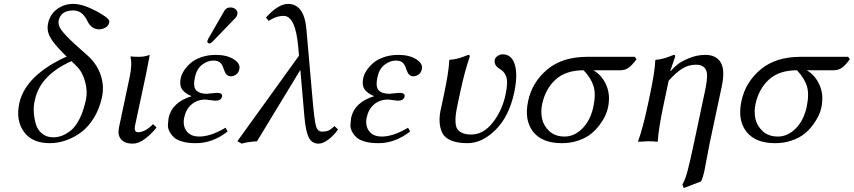

<svg xmlns="http://www.w3.org/2000/svg" viewBox="-20 -718 4340 976"><path d="M319.3 -430.2 307.1 -441.9Q253.9 -494.6 235.1 -528.6Q216.3 -562.5 224.6 -600.1Q234.4 -645.5 270.3 -671.9Q306.2 -698.2 352.5 -698.2Q399.9 -698.2 470.7 -661.1Q486.3 -652.3 493.7 -647.9Q501 -643.6 513.7 -634.8Q526.4 -626 531.7 -618.7Q537.1 -611.3 535.6 -605Q531.7 -585.9 515.4 -577.4Q499 -568.8 483.9 -568.8Q444.3 -568.8 423.3 -612.8Q398.4 -664.6 353.5 -665Q289.6 -665 278.3 -613.8Q273.4 -591.3 292 -565.4Q310.5 -539.6 360.8 -493.2L420.4 -439.9Q467.8 -399.9 489.7 -342.8Q511.2 -283.7 498.5 -224.1Q485.8 -165.5 457.5 -119.1Q429.2 -72.8 392.1 -45.4Q355 -18.1 314.5 -4.2Q273.9 9.8 232.9 9.8Q142.6 9.8 101.1 -48.6Q59.6 -106.9 78.1 -192.9Q86.9 -234.9 112.5 -273.4Q138.2 -312 173.6 -341.6Q209 -371.1 245.4 -392.8Q281.7 -414.6 319.3 -430.2ZM343.3 -407.2Q184.1 -335.9 157.7 -210.9Q149.4 -180.7 151.9 -147Q154.3 -113.3 162.8 -85.2Q171.4 -57.1 194.3 -38.6Q217.3 -20 250.5 -20Q272.5 -20 293.7 -27.6Q314.9 -35.2 339.4 -54.2Q363.8 -73.2 384.3 -113.8Q404.8 -154.3 417 -211.9Q425.8 -252.4 413.1 -301.5Q400.4 -350.6 370.1 -380.9Z M638.2 -321.8Q653.3 -391.6 643.1 -429.2L645.5 -431.2Q657.2 -429.2 689 -429.2Q713.9 -429.2 741.2 -439Q729.5 -375 722.7 -342.8L668.9 -90.8Q663.1 -68.4 665.8 -57.1Q668.5 -45.9 682.6 -45.9Q717.3 -45.9 758.3 -86.9L775.9 -69.8Q750 -37.1 717.3 -12.5Q684.6 12.2 655.3 12.2Q613.8 12.2 595.2 -10Q576.7 -32.2 585 -70.8Z M1151.9 -680.2Q1167.5 -680.2 1178.7 -669.9Q1189.9 -659.7 1186.5 -645Q1184.1 -634.3 1176.8 -627L1059.1 -504.9Q1051.3 -497.1 1045.2 -497.1Q1039.1 -497.1 1035.9 -501Q1032.7 -504.9 1034.2 -509.8Q1035.2 -513.7 1038.1 -520L1120.6 -663.1Q1129.9 -680.2 1151.9 -680.2ZM916.5 -121.1Q907.7 -79.6 928.2 -51.8Q948.7 -23.9 992.7 -23.9Q1051.8 -23.9 1126.5 -68.8L1137.2 -49.8Q1060.5 10.3 974.6 9.8Q935.1 9.8 906.5 1.5Q877.9 -6.8 863.8 -20.3Q849.6 -33.7 841.1 -50.5Q832.5 -67.4 833.7 -84.7Q835 -102.1 836.9 -118.2Q854 -198.2 954.1 -229Q918.5 -244.1 904.8 -265.1Q891.1 -286.1 898.9 -321.8Q902.3 -338.4 914.1 -357.2Q925.8 -376 946.3 -395Q966.8 -414.1 1001 -426.5Q1035.2 -439 1076.7 -439Q1132.8 -439 1167.7 -417Q1202.6 -395 1196.8 -367.2Q1192.9 -347.7 1179.7 -338.9Q1166.5 -330.1 1153.8 -330.1Q1143.6 -330.1 1136.2 -335.4Q1128.9 -340.8 1126 -346.4Q1123 -352.1 1118.7 -362.8Q1115.7 -373 1112.8 -379.9Q1109.9 -386.7 1104 -394.5Q1098.1 -402.3 1088.4 -406.2Q1078.6 -410.2 1064.5 -410.2Q1035.6 -410.2 1007.8 -389.4Q980 -368.7 970.7 -324.2Q960.4 -276.4 977.5 -258.8Q994.6 -241.2 1031.7 -241.2L1056.2 -243.7Q1080.6 -246.1 1084 -246.1Q1098.1 -246.1 1104.5 -241Q1110.8 -235.8 1108.9 -227.1Q1104.5 -206.1 1074.2 -206.1Q1070.3 -206.1 1049.8 -209Q1029.3 -211.9 1024.9 -211.9Q982.9 -211.9 954.1 -187.5Q925.3 -163.1 916.5 -121.1Z M1698.2 -60.1Q1678.2 -30.3 1649.9 -9Q1621.6 12.2 1600.1 12.2Q1564.5 12.2 1549.1 -19.8Q1533.7 -51.8 1527.3 -126L1506.8 -362.8L1286.6 0Q1232.9 3.9 1209 12.2L1186.5 0L1500 -435.1L1496.1 -478Q1482.4 -637.2 1421.9 -637.2Q1384.3 -637.2 1345.7 -611.8L1332 -628.9Q1394 -697.8 1443.8 -698.2Q1526.4 -698.2 1537.6 -568.8L1568.8 -213.9Q1577.6 -109.9 1585.7 -79.3Q1593.8 -48.8 1617.2 -48.8Q1635.7 -48.8 1648.7 -54Q1661.6 -59.1 1680.2 -77.1Z M1844.2 -121.1Q1835.4 -79.6 1856 -51.8Q1876.5 -23.9 1920.4 -23.9Q1979.5 -23.9 2054.2 -68.8L2064.9 -49.8Q1988.3 10.3 1902.3 9.8Q1862.8 9.8 1834.2 1.5Q1805.7 -6.8 1791.5 -20.3Q1777.3 -33.7 1768.8 -50.5Q1760.3 -67.4 1761.5 -84.7Q1762.7 -102.1 1764.6 -118.2Q1781.7 -198.2 1881.8 -229Q1846.2 -244.1 1832.5 -265.1Q1818.8 -286.1 1826.7 -321.8Q1830.1 -338.4 1841.8 -357.2Q1853.5 -376 1874 -395Q1894.5 -414.1 1928.7 -426.5Q1962.9 -439 2004.4 -439Q2060.5 -439 2095.5 -417Q2130.4 -395 2124.5 -367.2Q2120.6 -347.7 2107.4 -338.9Q2094.2 -330.1 2081.5 -330.1Q2071.3 -330.1 2064 -335.4Q2056.6 -340.8 2053.7 -346.4Q2050.8 -352.1 2046.4 -362.8Q2043.5 -373 2040.5 -379.9Q2037.6 -386.7 2031.7 -394.5Q2025.9 -402.3 2016.1 -406.2Q2006.3 -410.2 1992.2 -410.2Q1963.4 -410.2 1935.5 -389.4Q1907.7 -368.7 1898.4 -324.2Q1888.2 -276.4 1905.3 -258.8Q1922.4 -241.2 1959.5 -241.2L1983.9 -243.7Q2008.3 -246.1 2011.7 -246.1Q2025.9 -246.1 2032.2 -241Q2038.6 -235.8 2036.6 -227.1Q2032.2 -206.1 2002 -206.1Q1998 -206.1 1977.5 -209Q1957 -211.9 1952.6 -211.9Q1910.6 -211.9 1881.8 -187.5Q1853 -163.1 1844.2 -121.1Z M2319.8 -251 2306.6 -189Q2299.8 -157.7 2297.1 -137.2Q2294.4 -116.7 2295.7 -95.2Q2296.9 -73.7 2305.2 -61.5Q2313.5 -49.3 2330.8 -41.7Q2348.1 -34.2 2375.5 -34.2Q2437.5 -34.2 2485.1 -95.2Q2532.7 -156.2 2549.8 -236.8Q2557.1 -271 2557.6 -294.9Q2558.1 -318.8 2551.5 -333Q2544.9 -347.2 2538.3 -353.8Q2531.7 -360.4 2519.5 -368.2Q2489.7 -386.7 2495.1 -414.1Q2498 -426.3 2510.3 -434.1Q2522.5 -441.9 2535.2 -441.9Q2580.6 -441.9 2596.7 -390.4Q2612.8 -338.9 2594.2 -249Q2567.9 -126 2499.3 -58.1Q2430.7 9.8 2357.4 9.8Q2306.2 9.8 2273.7 -3.7Q2241.2 -17.1 2228.8 -41.3Q2216.3 -65.4 2214.6 -99.1Q2212.9 -132.8 2223.1 -172.9L2236.3 -234.9Q2262.2 -357.9 2263.7 -411.1L2266.1 -414.1Q2275.9 -414.6 2285.6 -416.3Q2295.4 -418 2302.2 -419.4Q2309.1 -420.9 2318.8 -424.1Q2328.6 -427.2 2332.8 -428.7Q2336.9 -430.2 2347.2 -434.1Q2357.4 -438 2360.4 -439Q2369.6 -439 2367.7 -429.2Q2341.3 -353 2319.8 -251Z M3132.8 -360.8H2996.6Q3039.6 -335.9 3061.8 -285.6Q3084 -235.4 3070.8 -171.9Q3066.9 -152.3 3057.1 -130.9Q3047.4 -109.4 3028.3 -83.5Q3009.3 -57.6 2984.1 -37.4Q2959 -17.1 2920.2 -3.7Q2881.3 9.8 2835.9 9.8Q2734.9 9.8 2689.5 -49.1Q2644 -107.9 2664.6 -204.1Q2685.1 -301.3 2763.7 -366.2Q2839.8 -429.2 2966.3 -429.2H3207L3215.8 -417Q3194.3 -387.7 3176.3 -374.3Q3158.2 -360.8 3132.8 -360.8ZM2850.1 -23.9Q2899.4 -23.9 2940.4 -64.9Q2981.4 -106 2996.1 -174.8Q3009.8 -239.3 2997.3 -279.8Q2984.9 -320.3 2946.8 -360.8Q2856 -360.8 2804.2 -313.5Q2752.4 -266.1 2735.8 -188Q2728 -151.4 2735.4 -115.2Q2742.7 -79.1 2772.2 -51.5Q2801.8 -23.9 2850.1 -23.9Z M3389.6 -356.9Q3403.8 -373.5 3422.9 -389.4Q3441.9 -405.3 3482.2 -422.1Q3522.5 -439 3565.9 -439Q3620.1 -439 3643.3 -401.1Q3666.5 -363.3 3649.4 -280.8L3588.4 5.9Q3582.5 32.7 3574.2 79.3Q3565.9 126 3562 144Q3553.7 184.1 3543.9 204.1L3456.1 237.8L3448.7 220.2Q3462.9 196.8 3475.3 149.9Q3487.8 103 3508.3 5.9L3567.4 -272.9Q3573.7 -306.2 3574.5 -332Q3575.2 -357.9 3561.3 -373.5Q3547.4 -389.2 3518.1 -389.2Q3479 -389.2 3446 -367.9Q3413.1 -346.7 3378.9 -307.1L3352.1 -180.2Q3328.1 -67.4 3323.7 0L3320.8 2.9Q3307.6 0 3273.4 0L3224.1 2.9L3223.6 0Q3247.1 -63.5 3272 -180.2L3283.7 -234.9Q3309.1 -355 3311 -411.1L3313.5 -414.1Q3328.1 -415 3342.3 -418.2Q3356.4 -421.4 3363.3 -423.6Q3370.1 -425.8 3386 -431.9Q3401.9 -438 3404.8 -439Q3414.1 -439 3411.6 -429.2L3387.2 -356.9Z M4217.3 -360.8H4081.1Q4124 -335.9 4146.2 -285.6Q4168.5 -235.4 4155.3 -171.9Q4151.4 -152.3 4141.6 -130.9Q4131.8 -109.4 4112.8 -83.5Q4093.8 -57.6 4068.6 -37.4Q4043.5 -17.1 4004.6 -3.7Q3965.8 9.8 3920.4 9.8Q3819.3 9.8 3773.9 -49.1Q3728.5 -107.9 3749 -204.1Q3769.5 -301.3 3848.1 -366.2Q3924.3 -429.2 4050.8 -429.2H4291.5L4300.3 -417Q4278.8 -387.7 4260.7 -374.3Q4242.7 -360.8 4217.3 -360.8ZM3934.6 -23.9Q3983.9 -23.9 4024.9 -64.9Q4065.9 -106 4080.6 -174.8Q4094.2 -239.3 4081.8 -279.8Q4069.3 -320.3 4031.2 -360.8Q3940.4 -360.8 3888.7 -313.5Q3836.9 -266.1 3820.3 -188Q3812.5 -151.4 3819.8 -115.2Q3827.1 -79.1 3856.7 -51.5Q3886.2 -23.9 3934.6 -23.9Z"/></svg>

Font: Linux Biolinum O
Style: Italic
Weight: 400
Italic angle: -12°
Designer: Philipp H. Poll
Foundry: Philipp H. Poll
Version: Version 1.1.3